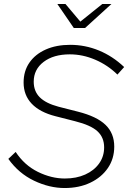

<svg xmlns="http://www.w3.org/2000/svg" viewBox="-20 -937 646 968"><path d="M306 11Q229 11 151.5 -26Q74 -63 22 -136L59 -171Q103 -104 171 -70.5Q239 -37 307 -37Q365 -37 409.5 -57Q454 -77 479.5 -112.5Q505 -148 505 -194Q505 -244 471.5 -275Q438 -306 358 -326L260 -351Q181 -371 140 -414Q99 -457 99 -521Q99 -579 128.5 -621.5Q158 -664 211 -687.5Q264 -711 334 -711Q409 -711 478.5 -682.5Q548 -654 606 -599L572 -561Q523 -609 460 -636Q397 -663 332 -663Q250 -663 200 -625Q150 -587 150 -525Q150 -477 180.5 -446.5Q211 -416 275 -399L373 -374Q468 -350 512 -307.5Q556 -265 556 -198Q556 -137 524 -90Q492 -43 435.5 -16Q379 11 306 11ZM352 -796 269 -917H310L385 -828L496 -917H542L409 -796Z"/></svg>

Font: Red Hat Text VF
Style: Italic
Weight: 300
Italic angle: -12°
Designer: Pentagram, MCKL
Foundry: Pentagram, MCKL
Version: Version 1.023